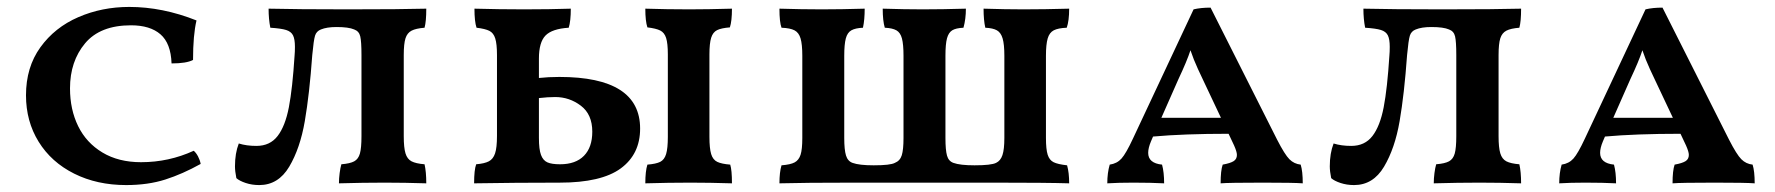

<svg xmlns="http://www.w3.org/2000/svg" viewBox="-20 -527 5123 554"><path d="M537 -354Q518 -344 475 -344Q473 -402 443 -428Q413 -454 358 -454Q269 -454 225.5 -402Q182 -350 182 -272Q182 -211 205.5 -163Q229 -115 275.5 -87Q322 -59 387 -59Q467 -59 539 -92Q546 -86 551.5 -75.5Q557 -65 559 -54Q507 -25 457 -9Q407 7 344 7Q260 7 194 -26Q128 -59 91.5 -118Q55 -177 55 -252Q55 -333 96.5 -390.5Q138 -448 206 -477.5Q274 -507 353 -507Q449 -507 547 -468Q537 -426 537 -354Z M662 -13Q658 -33 658 -47Q658 -85 669 -113Q691 -106 720 -106Q759 -106 781 -134.5Q803 -163 813.5 -217.5Q824 -272 830 -367Q831 -377 831 -392Q831 -414 825.5 -425Q820 -436 805.5 -440.5Q791 -445 760 -447Q755 -472 755 -502Q837 -500 983 -500Q1140 -500 1210 -502Q1210 -465 1205 -447Q1180 -445 1167.5 -438.5Q1155 -432 1150 -416.5Q1145 -401 1145 -368V-134Q1145 -101 1150 -84.5Q1155 -68 1167.5 -61.5Q1180 -55 1205 -53Q1210 -31 1210 2Q1148 0 1090 0Q1028 0 958 2Q958 -12 960 -27.5Q962 -43 965 -53Q990 -55 1002 -61.5Q1014 -68 1018.5 -84Q1023 -100 1023 -134V-368Q1023 -407 1019.5 -422Q1016 -437 1002 -442Q986 -449 951 -449Q923 -449 906 -442Q893 -437 889 -424Q885 -411 881 -368Q873 -256 859.5 -177.5Q846 -99 814.5 -46Q783 7 728 7Q707 7 689 1Q671 -5 662 -13Z M1827 -156Q1827 -82 1771 -41Q1715 0 1595 0Q1468 0 1348 2Q1348 -37 1354 -53Q1378 -55 1390.5 -61.5Q1403 -68 1408.5 -84.5Q1414 -101 1414 -135V-368Q1414 -400 1409 -416Q1404 -432 1392 -438Q1380 -444 1355 -447Q1349 -465 1349 -502Q1421 -500 1492 -500Q1567 -500 1627 -502Q1627 -466 1621 -447Q1573 -444 1554 -424.5Q1535 -405 1535 -358V-302Q1562 -305 1594 -305Q1827 -305 1827 -156ZM2087 -52Q2092 -36 2092 2Q2028 0 1972 0Q1910 0 1842 2Q1842 -33 1848 -52Q1873 -54 1885 -60Q1897 -66 1902 -82.5Q1907 -99 1907 -132V-370Q1907 -402 1902 -417.5Q1897 -433 1885 -439Q1873 -445 1848 -448Q1842 -466 1842 -502Q1904 -500 1969 -500Q2022 -500 2092 -502Q2092 -466 2086 -448Q2061 -446 2049 -440Q2037 -434 2032 -418Q2027 -402 2027 -370V-132Q2027 -99 2032 -82.5Q2037 -66 2049.5 -60Q2062 -54 2087 -52ZM1689 -147Q1689 -197 1656 -222Q1623 -247 1582 -247Q1561 -247 1535 -244V-129Q1535 -96 1541 -80Q1547 -64 1559.5 -58.5Q1572 -53 1596 -53Q1641 -53 1665 -77.5Q1689 -102 1689 -147Z M2235 -50Q2261 -52 2273 -58.5Q2285 -65 2290 -80.5Q2295 -96 2295 -129V-366Q2295 -399 2290 -416Q2285 -433 2272.5 -439.5Q2260 -446 2235 -447Q2229 -463 2229 -502Q2293 -500 2351 -500Q2407 -500 2475 -502Q2475 -470 2470 -447Q2448 -446 2436.5 -439.5Q2425 -433 2420.5 -416Q2416 -399 2416 -366V-129Q2416 -95 2421 -78.5Q2426 -62 2440 -57Q2459 -50 2501 -50Q2549 -50 2562 -57Q2577 -63 2582 -79Q2587 -95 2587 -129V-366Q2587 -399 2582.5 -416Q2578 -433 2566.5 -439.5Q2555 -446 2533 -447Q2527 -467 2527 -502Q2591 -500 2642 -500Q2699 -500 2767 -502Q2767 -472 2760 -447Q2738 -446 2727.5 -439.5Q2717 -433 2712.5 -416.5Q2708 -400 2708 -366V-129Q2708 -94 2712.5 -78Q2717 -62 2731 -57Q2750 -50 2792 -50Q2840 -50 2854 -57Q2867 -63 2872.5 -79.5Q2878 -96 2878 -129V-366Q2878 -399 2873 -416Q2868 -433 2856.5 -439.5Q2845 -446 2823 -447Q2818 -469 2818 -502Q2882 -500 2933 -500Q2993 -500 3065 -502Q3065 -467 3058 -447Q3033 -446 3020.5 -439.5Q3008 -433 3003 -416Q2998 -399 2998 -366V-129Q2998 -96 3003 -80.5Q3008 -65 3020 -59Q3032 -53 3059 -50Q3065 -29 3065 2Q3001 0 2846 0H2445Q2301 0 2229 2Q2229 -30 2235 -50Z M3739 2Q3714 0 3624 0Q3526 0 3502 2Q3502 -35 3508 -52Q3530 -56 3539.5 -62Q3549 -68 3549 -80Q3549 -89 3541 -107L3525 -141Q3396 -141 3307 -133L3301 -119Q3293 -100 3293 -86Q3293 -56 3333 -52Q3339 -30 3339 2Q3301 0 3250 0Q3207 0 3175 2Q3175 -28 3182 -52Q3203 -55 3216 -69.5Q3229 -84 3249 -127L3424 -500Q3445 -505 3473 -505L3665 -124Q3687 -81 3700.5 -67.5Q3714 -54 3733 -52Q3739 -33 3739 2ZM3503 -187 3452 -295Q3449 -301 3436.5 -328Q3424 -355 3415 -382Q3405 -351 3380 -298L3331 -187Z M3821 -13Q3817 -33 3817 -47Q3817 -85 3828 -113Q3850 -106 3879 -106Q3918 -106 3940 -134.5Q3962 -163 3972.5 -217.5Q3983 -272 3989 -367Q3990 -377 3990 -392Q3990 -414 3984.5 -425Q3979 -436 3964.5 -440.5Q3950 -445 3919 -447Q3914 -472 3914 -502Q3996 -500 4142 -500Q4299 -500 4369 -502Q4369 -465 4364 -447Q4339 -445 4326.5 -438.5Q4314 -432 4309 -416.5Q4304 -401 4304 -368V-134Q4304 -101 4309 -84.5Q4314 -68 4326.5 -61.5Q4339 -55 4364 -53Q4369 -31 4369 2Q4307 0 4249 0Q4187 0 4117 2Q4117 -12 4119 -27.5Q4121 -43 4124 -53Q4149 -55 4161 -61.5Q4173 -68 4177.5 -84Q4182 -100 4182 -134V-368Q4182 -407 4178.5 -422Q4175 -437 4161 -442Q4145 -449 4110 -449Q4082 -449 4065 -442Q4052 -437 4048 -424Q4044 -411 4040 -368Q4032 -256 4018.5 -177.5Q4005 -99 3973.5 -46Q3942 7 3887 7Q3866 7 3848 1Q3830 -5 3821 -13Z M5043 2Q5018 0 4928 0Q4830 0 4806 2Q4806 -35 4812 -52Q4834 -56 4843.5 -62Q4853 -68 4853 -80Q4853 -89 4845 -107L4829 -141Q4700 -141 4611 -133L4605 -119Q4597 -100 4597 -86Q4597 -56 4637 -52Q4643 -30 4643 2Q4605 0 4554 0Q4511 0 4479 2Q4479 -28 4486 -52Q4507 -55 4520 -69.5Q4533 -84 4553 -127L4728 -500Q4749 -505 4777 -505L4969 -124Q4991 -81 5004.5 -67.5Q5018 -54 5037 -52Q5043 -33 5043 2ZM4807 -187 4756 -295Q4753 -301 4740.5 -328Q4728 -355 4719 -382Q4709 -351 4684 -298L4635 -187Z"/></svg>

Font: Vollkorn SC SemiBold
Style: Regular
Weight: 600
Designer: Friedrich Althausen
Foundry: Friedrich Althausen
Version: Version 4.015